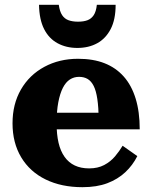

<svg xmlns="http://www.w3.org/2000/svg" viewBox="-20 -767 627 797"><path d="M215 -254Q215 -209 223 -174.5Q231 -140 248 -116Q265 -92 290.5 -80Q316 -68 350 -68Q386 -68 412.5 -82Q439 -96 457.5 -118Q476 -140 489 -162L550 -119Q531 -81 500 -52Q469 -23 425.5 -6.5Q382 10 322 10Q235 10 169.5 -22Q104 -54 68 -114Q32 -174 32 -255Q32 -335 67 -395.5Q102 -456 164 -489.5Q226 -523 304 -523Q367 -523 414 -504.5Q461 -486 493.5 -449.5Q526 -413 543 -358Q560 -303 560 -230H188V-299H412L390 -271Q389 -322 384 -356Q379 -390 369 -410Q359 -430 344 -439Q329 -448 308 -448Q287 -448 270 -437Q253 -426 241 -402.5Q229 -379 222 -342.5Q215 -306 215 -254ZM301 -568Q348 -568 383.5 -587.5Q419 -607 439.5 -646.5Q460 -686 460 -747H382Q379 -719 369 -704Q359 -689 343 -683Q327 -677 304 -677Q281 -677 264.5 -683Q248 -689 238 -704Q228 -719 224 -747H142Q143 -686 163 -646.5Q183 -607 219 -587.5Q255 -568 301 -568Z"/></svg>

Font: Roboto Serif 36pt
Style: Bold
Weight: 700
Version: Version 1.008